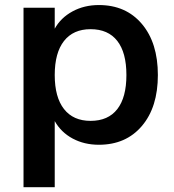

<svg xmlns="http://www.w3.org/2000/svg" viewBox="-20 -570 697 769"><path d="M376 -549.8Q484.4 -549.8 548.3 -474.1Q612.3 -398.4 612.3 -269.5Q612.3 -140.6 548.3 -65.4Q484.4 9.8 376 9.8Q317.4 9.8 271 -15.1Q224.6 -40 199.2 -85V179.7H74.2V-539.1H199.2V-455.1Q223.6 -499 270.5 -524.4Q317.4 -549.8 376 -549.8ZM342.8 -85.9Q413.1 -85.9 449.7 -132.8Q486.3 -179.7 486.3 -269.5Q486.3 -359.4 449.7 -406.2Q413.1 -453.1 342.8 -453.1Q273.4 -453.1 236.3 -405.8Q199.2 -358.4 199.2 -269.5Q199.2 -180.7 236.3 -133.3Q273.4 -85.9 342.8 -85.9Z"/></svg>

Font: Min Sans SemiBold
Style: Regular
Weight: 600
Designer: Jinseong-Kim, NotoSansCJK, Nunito
Foundry: Jinseong-Kim
Version: Version 1.400;Glyphs 3.1.2 (3151)